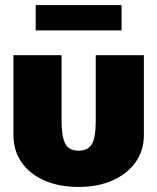

<svg xmlns="http://www.w3.org/2000/svg" viewBox="-20 -718 620 758"><path d="M223 -500V-242Q223 -179 237.5 -151Q252 -123 291 -123Q326 -123 342 -148Q358 -173 358 -242V-500H548V-185Q548 -124 515.5 -78Q483 -32 425 -6Q367 20 291 20Q212 20 154 -6Q96 -32 64.5 -78Q33 -124 33 -185V-500ZM121 -698H460V-598H121Z"/></svg>

Font: Moderustic ExtraBold
Style: Regular
Weight: 800
Designer: Tural Alisoy
Foundry: TAFT Foundry
Version: Version 2.120